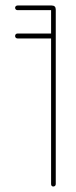

<svg xmlns="http://www.w3.org/2000/svg" viewBox="-20 -679 276 699"><path d="M44 -642Q40 -642 37.5 -644.5Q35 -647 35 -651Q35 -654 37.5 -656.5Q40 -659 44 -659H168Q183 -659 183 -644V-9Q183 -5 180.5 -2.5Q178 0 174 0Q170 0 168 -2.5Q166 -5 166 -9V-642ZM44 -539Q40 -539 37.5 -541.5Q35 -544 35 -548Q35 -552 37.5 -554.5Q40 -557 44 -557H174Q178 -557 180.5 -554.5Q183 -552 183 -548Q183 -544 180.5 -541.5Q178 -539 174 -539Z"/></svg>

Font: Libertine-Super Thin
Style: Regular
Weight: 100
Designer: Bastien Sozeau
Foundry: NBR — Bastien Sozeau
Version: Version 2.003;gftools[0.9.33]